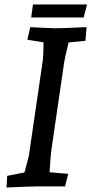

<svg xmlns="http://www.w3.org/2000/svg" viewBox="-20 -831 408 856"><path d="M12 -47 89 -62Q105 -119 109 -139L171 -563Q174 -587 174 -642L102 -654L115 -710Q210 -705 231 -705Q261 -705 337 -709L366 -710L361 -649L286 -642Q269 -576 264 -539L210 -169Q205 -136 201 -63L284 -56L270 0H146Q124 0 9 5ZM127 -811H368L353 -753H119Z"/></svg>

Font: Andada Pro Medium
Style: Italic
Weight: 500
Italic angle: -7°
Designer: Carolina Giovagnoli
Foundry: Huerta Tipografica
Version: Version 3.005; ttfautohint (v1.8.4)